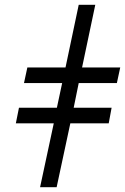

<svg xmlns="http://www.w3.org/2000/svg" viewBox="-20 -780 521 800"><path d="M147 0H216L273 -266H433L445 -331H287L308 -434H467L481 -499H322L377 -760H308L253 -499H94L80 -434H239L217 -331H59L46 -266H204Z"/></svg>

Font: Noto Serif Condensed Medium
Style: Italic
Weight: 500
Width: 3
Italic angle: -12°
Designer: Monotype Design Team
Foundry: Monotype Imaging Inc.
Version: Version 2.013